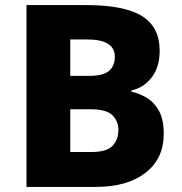

<svg xmlns="http://www.w3.org/2000/svg" viewBox="-20 -734 713 754"><path d="M319 -714Q468 -714 537.5 -671Q607 -628 607 -535Q607 -469 574.5 -428.5Q542 -388 496 -379V-374Q528 -367 557 -349.5Q586 -332 604.5 -298.5Q623 -265 623 -208Q623 -111 551.5 -55.5Q480 0 356 0H84V-714ZM329 -436Q386 -436 408.5 -456Q431 -476 431 -511Q431 -579 323 -579H256V-436ZM256 -305V-137H339Q398 -137 421.5 -161Q445 -185 445 -224Q445 -258 421.5 -281.5Q398 -305 335 -305Z"/></svg>

Font: Noto Sans Thaana ExtraBold
Style: Regular
Weight: 800
Designer: David Williams
Foundry: Google Inc.
Version: Version 3.001; ttfautohint (v1.8.4.7-5d5b)